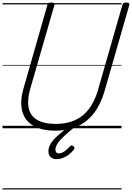

<svg xmlns="http://www.w3.org/2000/svg" viewBox="-20 -1023 1052 1531"><path d="M422 19Q335 19 276.5 -5Q218 -29 186.5 -73Q155 -117 150 -179Q145 -241 167 -316L358 -984Q361 -994 367.5 -998.5Q374 -1003 390 -1003Q404 -1003 410.5 -998.5Q417 -994 414 -983L220 -311Q196 -225 208.5 -163Q221 -101 274.5 -68Q328 -35 425 -35Q512 -35 578 -64.5Q644 -94 689.5 -154.5Q735 -215 761 -304L956 -984Q959 -994 965.5 -998.5Q972 -1003 988 -1003Q1017 -1003 1011 -983L815 -301Q785 -195 731 -123.5Q677 -52 600 -16.5Q523 19 422 19ZM431 246Q401 246 383.5 229Q366 212 366 184Q366 160 377 136Q388 112 411 87Q434 62 468 34.5Q502 7 547 -26L588 -23V-19Q550 10 519.5 36.5Q489 63 467 86.5Q445 110 433.5 130.5Q422 151 422 169Q422 183 428.5 191.5Q435 200 449 200Q470 200 491.5 185.5Q513 171 539 143Q544 138 551.5 137Q559 136 567 144Q573 150 574 156.5Q575 163 569 170Q551 193 528 210.5Q505 228 480 237Q455 246 431 246ZM0 478H949V488H0ZM0 -20H949V0H0ZM0 -505H949V-500H0ZM0 -998H949V-988H0Z"/></svg>

Font: Playwrite AU SA Guides
Style: Regular
Weight: 400
Designer: Veronika Burian, José Scaglione
Foundry: TypeTogether
Version: Version 1.003